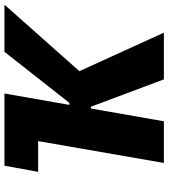

<svg xmlns="http://www.w3.org/2000/svg" viewBox="32 -772 740 843"><g transform="rotate(-90 401.5 -350.0)"><path d="M69 -552H204L108 0H291L347 -320H355L475 0H680L511 -371L803 -700H596L372 -415H363L413 -700H96Z"/></g></svg>

Font: Fixel Text 20240404 ExtraBold
Style: Italic
Weight: 800
Width: 4
Italic angle: -10°
Designer: AlfaBravo + MacPaw
Foundry: Kyrylo Tkachov, Marchela Mozhyna, Serhii Makarenko, Maria Weinstein, Zakhar Kryvoshyya
Version: Version 1.211;Glyphs 3.2 (3225)